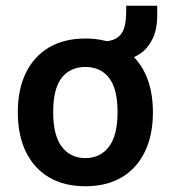

<svg xmlns="http://www.w3.org/2000/svg" viewBox="-20 -638 594 668"><path d="M277 10Q204 10 151.5 -20.5Q99 -51 70.5 -109Q42 -167 42 -247Q42 -328 70.5 -385.5Q99 -443 151.5 -473.5Q204 -504 277 -504Q350 -504 402.5 -473.5Q455 -443 483.5 -385.5Q512 -328 512 -247Q512 -167 483.5 -109Q455 -51 402.5 -20.5Q350 10 277 10ZM277 -88Q329 -88 359 -127.5Q389 -167 389 -248Q389 -329 359.5 -367Q330 -405 277 -405Q224 -405 194.5 -367Q165 -329 165 -248Q165 -167 195 -127.5Q225 -88 277 -88ZM407 -429 334 -476V-493Q365 -494 383.5 -504Q402 -514 410.5 -536.5Q419 -559 419 -599V-618H527V-583Q527 -539 512.5 -506.5Q498 -474 471.5 -454Q445 -434 407 -429Z"/></svg>

Font: Nunito Sans 10pt SemiCondensed
Style: Bold
Weight: 700
Width: 4
Designer: Vernon Adams
Foundry: Vernon Adams
Version: Version 3.101;gftools[0.9.27]